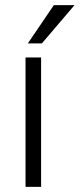

<svg xmlns="http://www.w3.org/2000/svg" viewBox="-20 -732 312 752"><path d="M80 0V-507H141V0ZM89 -562 191 -712H272L144 -562Z"/></svg>

Font: Hind Variable Light
Style: Regular
Weight: 300
Designer: Manushi Parikh, Satya Rajpurohit
Foundry: Indian Type Foundry
Version: Version 3.000